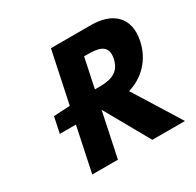

<svg xmlns="http://www.w3.org/2000/svg" viewBox="-173 -1022 1245 1218"><g transform="rotate(-30 449.0 -412.5)"><path d="M453 -459 498.4 -675H520.4C591.4 -675 675.4 -670 653.7 -567C632.1 -464 546 -459 475 -459ZM342 -825 262.8 -448.6 143.4 -442 119 -326H237L168.5 0H356.5L425 -326L608.5 0H847.5L635.2 -341C742.9 -373 828.4 -456 854.5 -580C888.5 -742 790 -825 637 -825Z"/></g></svg>

Font: Hussar
Style: BdOblTwo
Weight: 700
Foundry: Cannot Into Space Fonts
Version: Version 2.00